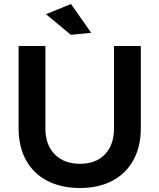

<svg xmlns="http://www.w3.org/2000/svg" viewBox="-20 -930 796 960"><path d="M380 -111Q459 -111 504.5 -158Q550 -205 550 -288V-700H684V-288Q684 -197 647 -129.5Q610 -62 541.5 -26Q473 10 380 10Q286 10 216.5 -26Q147 -62 110 -129.5Q73 -197 73 -288V-700H207V-288Q207 -205 254 -158Q301 -111 380 -111ZM335 -910 436 -766 334 -756 210 -859Z"/></svg>

Font: Montserrat Medium
Style: Regular
Weight: 500
Designer: Julieta Ulanovsky
Foundry: Julieta Ulanovsky
Version: Version 6.001